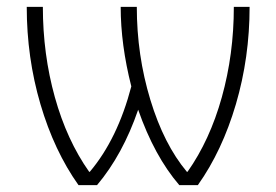

<svg xmlns="http://www.w3.org/2000/svg" viewBox="-20 -540 806 560"><path d="M527 -39Q592 -131 627 -256.5Q662 -382 662 -520H708Q708 -372 668 -236Q628 -100 557 0H503Q430 -85 383 -220Q338 -89 263 0H209Q138 -100 98 -236Q58 -372 58 -520H105Q105 -382 140 -256.5Q175 -131 240 -39H242Q323 -135 363 -288Q332 -410 332 -520H379Q379 -379 418.5 -249Q458 -119 525 -39Z"/></svg>

Font: Mplus 1p Light
Style: Regular
Weight: 300
Version: Version 1.061